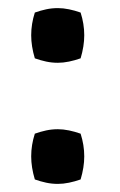

<svg xmlns="http://www.w3.org/2000/svg" viewBox="-20 -451 296 474"><path d="M123 -132Q136 -132 150.5 -129Q165 -126 179 -121Q188 -93 188 -65Q188 -38 179 -8Q165 -3 150.5 0Q136 3 123 3Q108 3 94 0Q80 -3 66 -8Q57 -38 57 -65Q57 -93 66 -121Q80 -126 94 -129Q108 -132 123 -132ZM123 -431Q136 -431 150.5 -428Q165 -425 179 -420Q188 -392 188 -364Q188 -337 179 -307Q165 -302 150.5 -299Q136 -296 123 -296Q108 -296 94 -299Q80 -302 66 -307Q57 -337 57 -364Q57 -392 66 -420Q80 -425 94 -428Q108 -431 123 -431Z"/></svg>

Font: Ruwudu SemiBold
Style: Regular
Weight: 600
Designer: Becca Hirsbrunner Spalinger
Foundry: SIL International
Version: Version 3.000